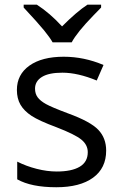

<svg xmlns="http://www.w3.org/2000/svg" viewBox="-20 -786 517 816"><path d="M431.2 -146Q431.2 -71.3 375.5 -30.8Q319.8 9.8 219.2 9.8Q112.8 9.8 53.2 -23.9V-99.1Q91.8 -79.6 136 -68.4Q180.2 -57.1 221.2 -57.1Q284.7 -57.1 318.8 -77.4Q353 -97.7 353 -139.2Q353 -170.4 325.9 -192.6Q298.8 -214.8 220.2 -245.1Q145.5 -272.9 114 -293.7Q82.5 -314.5 67.1 -340.8Q51.8 -367.2 51.8 -403.8Q51.8 -469.2 105 -507.1Q158.2 -544.9 251 -544.9Q337.4 -544.9 419.9 -509.8L391.1 -443.8Q310.5 -477.1 245.1 -477.1Q187.5 -477.1 158.2 -459Q128.9 -440.9 128.9 -409.2Q128.9 -387.7 139.9 -372.6Q150.9 -357.4 175.3 -343.8Q199.7 -330.1 269 -304.2Q364.3 -269.5 397.7 -234.4Q431.2 -199.2 431.2 -146ZM80.6 -766.1H136.7Q192.4 -730 243.7 -673.8Q307.1 -737.3 351.6 -766.1H409.7V-753.9L377.4 -720.7Q307.1 -648.4 284.7 -606H203.6Q192.4 -626 167.5 -656.7Q142.6 -687.5 80.6 -753.9Z"/></svg>

Font: f3_1792  
Style: Regular
Weight: 400
Foundry: Ascender Corporation
Version: Version 1.10